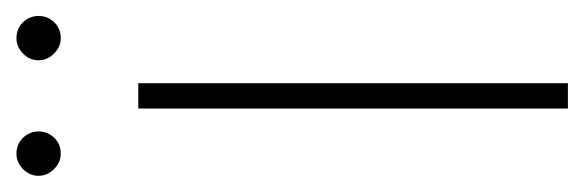

<svg xmlns="http://www.w3.org/2000/svg" viewBox="-262 -459 721 237"><g transform="rotate(-90 98.5 -340.5)"><path d="M83 -530.3H114.3V0H83ZM0 -653.3Q0 -664.6 8.3 -672.6Q16.6 -680.7 27.3 -680.7Q39.1 -680.7 46.9 -672.6Q54.7 -664.6 54.7 -653.3Q54.7 -642.1 46.9 -634Q39.1 -626 27.3 -626Q16.6 -626 8.3 -634.3Q0 -642.6 0 -653.3ZM142.6 -653.3Q142.6 -664.6 150.9 -672.6Q159.2 -680.7 169.9 -680.7Q181.6 -680.7 189.5 -672.6Q197.3 -664.6 197.3 -653.3Q197.3 -642.1 189.5 -634Q181.6 -626 169.9 -626Q159.2 -626 150.9 -634.3Q142.6 -642.6 142.6 -653.3Z"/></g></svg>

Font: Pretendard Std Thin
Style: Regular
Weight: 100
Designer: Base glyphs from Inter by Rasmus Andersson; Hangeul glyphs from Noto Sans CJK(Source Han Sans) by Jang Soo-young and Kan
Foundry: Kil Hyung-jin
Version: Version 1.309